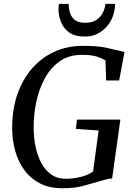

<svg xmlns="http://www.w3.org/2000/svg" viewBox="-20 -996 715 1024"><path d="M313 8Q242 8 191.5 -18.8Q141 -45.5 108.8 -90.5Q76.5 -135.5 61 -191.5Q45.5 -247.5 45 -305.5Q43.5 -406 71 -488Q98.5 -570 149.2 -629Q200 -688 269.5 -719.8Q339 -751.5 422 -751.5Q500.5 -751.5 546.2 -741.5Q592 -731.5 620 -724.5Q626 -723 632 -721.5Q638 -720 644 -718.5L615.5 -567H546L542.5 -673.5Q524 -685.5 495.8 -694.5Q467.5 -703.5 416.5 -703.5Q348 -703.5 299.2 -669.5Q250.5 -635.5 219.5 -579Q188.5 -522.5 173.8 -453.5Q159 -384.5 159.5 -314.5Q159.5 -263.5 169.5 -214.8Q179.5 -166 200 -127.2Q220.5 -88.5 253 -65.5Q285.5 -42.5 331 -42.5Q370 -42.5 410.5 -52.5Q451 -62.5 476.5 -81.5L506 -300L384.5 -308.5L390.5 -358H622L578 -44Q563 -43.5 544.8 -38.8Q526.5 -34 505 -27.5Q467.5 -16.5 422.2 -4.2Q377 8 313 8ZM432 -801Q379 -801 348.5 -823.2Q318 -845.5 305 -879.2Q292 -913 292 -947.5Q292 -962.5 294.5 -975.5H346Q346 -951 353 -928Q360 -905 379 -889.8Q398 -874.5 434.5 -874.5Q471.5 -874.5 494.5 -890.2Q517.5 -906 529 -929.5Q540.5 -953 542.5 -975.5H593.5Q593.5 -928.5 573 -889Q552.5 -849.5 516 -825.2Q479.5 -801 432 -801Z"/></svg>

Font: Merriweather Text Regular
Style: Italic
Weight: 400
Italic angle: -7.8°
Designer: Eben Sorkin
Foundry: Eben Sorkin
Version: Version 2.100; ttfautohint (v1.7.19-72a1) -l 8 -r 50 -G 200 